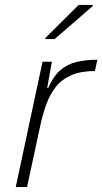

<svg xmlns="http://www.w3.org/2000/svg" viewBox="-20 -761 416 781"><path d="M44 0 153 -510H191L172 -403H176Q197 -451 225.5 -475.5Q254 -500 291.5 -509Q329 -518 376 -518L366 -472Q309 -472 270 -455Q231 -438 207 -407.5Q183 -377 168.5 -337Q154 -297 144 -251L90 0ZM164 -602 165 -607 300 -741H358L357 -736L202 -602Z"/></svg>

Font: Saira Thin ExtraLight
Style: Italic
Weight: 250
Italic angle: -12°
Version: Version 1.101